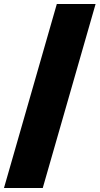

<svg xmlns="http://www.w3.org/2000/svg" viewBox="-20 -828 502 968"><path d="M0 120 266.5 -808H462L195.5 120Z"/></svg>

Font: Encode Sans SmExp XBd
Style: Regular
Weight: 800
Width: 6
Designer: Multiple Designers
Foundry: Impallari Type
Version: Version 3.002; ttfautohint (v1.8.3) -l 8 -r 50 -G 200 -x 14 